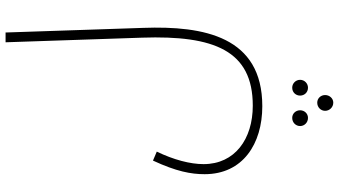

<svg xmlns="http://www.w3.org/2000/svg" viewBox="-290 -465 1245 706"><g transform="rotate(-90 333.0 -111.5)"><path d="M46 18C46 158 157 230 296 230C552 230 592 16 584 -208L567 -714H531L548 -212C557 54 500 195 298 195C175 195 83 129 83 14C83 -35 99 -96 129 -158L96 -172C56 -86 46 -32 46 18ZM364 398C380 398 393 385 393 369C393 353 380 340 364 340C347 340 335 353 335 369C335 385 347 398 364 398ZM253 398C269 398 281 385 281 369C281 353 269 340 253 340C236 340 223 353 223 369C223 385 236 398 253 398ZM309 491C325 491 337 477 337 461C337 445 325 432 309 432C292 432 279 445 279 461C279 477 292 491 309 491Z"/></g></svg>

Font: Noto Sans Arabic ExtLt
Style: Regular
Weight: 200
Designer: Monotype Design Team, Nadine Chahine, Nizar Qandah and Khaled Hosny
Foundry: Monotype Imaging Inc.
Version: Version 2.012